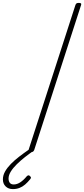

<svg xmlns="http://www.w3.org/2000/svg" viewBox="-110 -1035 580 1324"><path d="M104 14Q92 14 88.5 10Q85 6 87 -1L410 -1000Q413 -1008 417.5 -1011.5Q422 -1015 434 -1015Q444 -1015 448 -1011.5Q452 -1008 449 -1000L126 -1Q123 6 118.5 10Q114 14 104 14ZM-21 269Q-52 269 -71 250.5Q-90 232 -90 202Q-90 174 -75 147.5Q-60 121 -35 95.5Q-10 70 22.5 45Q55 20 90 -4L121 0V5Q92 25 62 48.5Q32 72 6 97.5Q-20 123 -35.5 148Q-51 173 -51 196Q-51 214 -42.5 225.5Q-34 237 -15 237Q7 237 29.5 222.5Q52 208 75 180Q80 175 86 174Q92 173 97 180Q104 185 103.5 190Q103 195 98 201Q81 222 63 237.5Q45 253 24 261Q3 269 -21 269Z"/></svg>

Font: Playwrite MX Thin
Style: Regular
Weight: 250
Designer: Veronika Burian, José Scaglione
Foundry: TypeTogether
Version: Version 1.002